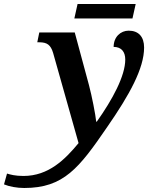

<svg xmlns="http://www.w3.org/2000/svg" viewBox="-186 -698 770 958"><path d="M185 -606H475L491 -678H201ZM-65 240C132 240 209 140 348 -63C461 -226 533 -357 533 -461C533 -515 505 -545 456 -545C416 -545 381 -514 381 -464C420 -464 439 -439 439 -401C439 -319 375 -201 297 -91H294C291 -124 272 -221 258 -273L187 -536H10L0 -487H10C49 -487 67 -474 79 -434L206 16C139 97 57 180 -69 180C-110 180 -135 173 -151 168L-166 222C-139 233 -102 240 -65 240Z"/></svg>

Font: Noto Serif SemiBold
Style: Italic
Weight: 600
Italic angle: -12°
Designer: Monotype Design Team
Foundry: Monotype Imaging Inc.
Version: Version 2.014